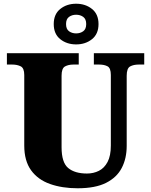

<svg xmlns="http://www.w3.org/2000/svg" viewBox="-20 -999 809 1029"><path d="M396 10Q313 10 248 -13Q183 -36 146.5 -86.5Q110 -137 110 -219V-597Q110 -634 91 -643.5Q72 -653 46 -653H17V-714H402V-653H373Q347 -653 328.5 -643Q310 -633 310 -593V-210Q310 -128 345.5 -98.5Q381 -69 446 -69Q481 -69 510 -83.5Q539 -98 556.5 -131Q574 -164 574 -219V-597Q574 -634 556.5 -643.5Q539 -653 512 -653H483V-714H753V-653H723Q696 -653 677.5 -643Q659 -633 659 -593V-217Q659 -150 632.5 -99Q606 -48 548.5 -19Q491 10 396 10ZM388 -761Q338 -761 303 -789Q268 -817 268 -870Q268 -923 303 -951Q338 -979 388 -979Q438 -979 473 -951Q508 -923 508 -870Q508 -817 473 -789Q438 -761 388 -761ZM388 -820Q410 -820 426 -831.5Q442 -843 442 -870Q442 -897 426 -908.5Q410 -920 388 -920Q366 -920 350 -908.5Q334 -897 334 -870Q334 -843 350 -831.5Q366 -820 388 -820Z"/></svg>

Font: Noto Serif Ethiopic Black
Style: Regular
Weight: 900
Designer: Monotype Design Team
Foundry: Monotype Imaging Inc.
Version: Version 2.102; ttfautohint (v1.8.4.7-5d5b)